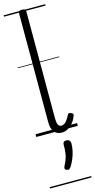

<svg xmlns="http://www.w3.org/2000/svg" viewBox="-183 -932 668 1349"><g transform="rotate(-15 151.0 -257.5)"><path d="M184 17Q147 17 127.5 -6.5Q108 -30 108 -78V-871Q108 -881 114.5 -885.5Q121 -890 133 -890Q147 -890 154 -885.5Q161 -881 161 -871V-90Q161 -63 167.5 -47Q174 -31 192 -31Q204 -31 214 -37.5Q224 -44 234 -57.5Q244 -71 255 -93Q259 -101 266 -102Q273 -103 281 -98Q290 -95 293 -88.5Q296 -82 292 -76Q281 -46 263.5 -25.5Q246 -5 225.5 6Q205 17 184 17ZM146 278Q136 274 134.5 267.5Q133 261 139 248Q152 223 159 203Q166 183 169 160Q172 137 172 102Q172 91 177.5 84.5Q183 78 197 78Q212 78 219.5 86Q227 94 227 106Q227 133 221 161Q215 189 204 215.5Q193 242 178 266Q171 276 164 279.5Q157 283 146 278ZM0 365H302V375H0ZM0 -20H302V0H0ZM0 -505H302V-500H0ZM0 -885H302V-875H0Z"/></g></svg>

Font: Playwrite GB S Guides
Style: Regular
Weight: 400
Designer: Veronika Burian, José Scaglione
Foundry: TypeTogether
Version: Version 1.003